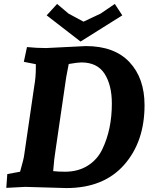

<svg xmlns="http://www.w3.org/2000/svg" viewBox="-20 -949 758 975"><path d="M214 -705 416 -715Q561 -715 637.5 -633.5Q714 -552 714 -415Q714 -229 610 -111.5Q506 6 317 6L108 0L12 5L17 -65L82 -77Q101 -143 103 -163L154 -512Q162 -556 162 -606V-623L101 -635L117 -710Q167 -705 214 -705ZM393 -632Q375 -632 329 -624Q329 -623 322 -587.5Q315 -552 314 -542L263 -193Q255 -146 250 -80Q277 -77 310 -77Q377 -77 426 -108Q475 -139 500 -192Q548 -292 548 -423Q548 -517 511 -574.5Q474 -632 393 -632ZM563 -929 601 -871 389 -738 217 -871 270 -929 328 -880 404 -839 491 -880Z"/></svg>

Font: Andada
Style: Bold Italic
Weight: 700
Italic angle: -8.29999°
Designer: Carolina Giovagnoli
Foundry: Carolina Giovagnoli
Version: Version 1.003